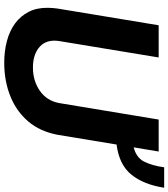

<svg xmlns="http://www.w3.org/2000/svg" viewBox="36 -830 804 917"><g transform="rotate(90 438.5 -372.0)"><path d="M280.5 10.3Q224.1 10.3 175.8 -2.7Q127.5 -15.6 92.2 -41.7Q56.8 -67.8 36.9 -106.9Q17 -146 17.8 -198.2Q17.8 -209.5 18.8 -221.6Q19.9 -233.7 21.7 -246.4L101.2 -727.3H255L176.5 -251.8Q175.8 -246.1 175.2 -240.6Q174.7 -235.1 174.7 -229.8Q174.7 -180.8 210.2 -153.8Q245.7 -126.8 302.9 -126.8Q366.5 -126.8 414.1 -159.8Q461.6 -192.8 472.7 -251.8L551.5 -727.3H704.2L684.3 -608Q733 -620.4 752.1 -657.3Q771.7 -695.7 779.5 -753.6H877.1Q862.2 -655.9 814.6 -596.9Q767 -538.4 670.8 -526.3L624.6 -246.4Q608.7 -160.5 560 -103.7Q511.4 -47.6 441.4 -19.5Q368.3 10.3 280.5 10.3Z"/></g></svg>

Font: Linik Sans
Style: Bold Italic
Weight: 700
Italic angle: 9°
Designer: Fonts by Rasmus Andersson / Changes by Cristiano Sobral with parts from Marc Monis
Foundry: rsms
Version: Version 3.020; ttfautohint (v1.6)